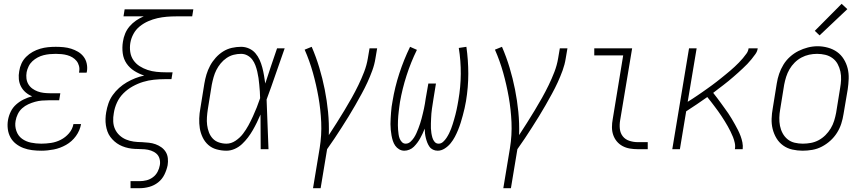

<svg xmlns="http://www.w3.org/2000/svg" viewBox="-20 -784 4540 1009"><path d="M197 8Q172 8 148.5 5Q125 2 103.5 -6Q82 -14 64 -28Q46 -42 35 -62Q24 -82 21 -106Q18 -130 22 -153Q26 -176 36.5 -197.5Q47 -219 65 -235Q83 -251 104.5 -261.5Q126 -272 149 -278Q131 -285 115.5 -298Q100 -311 90.5 -329Q81 -347 79 -368Q77 -389 81 -410Q84 -431 93 -450.5Q102 -470 117.5 -485.5Q133 -501 152 -511.5Q171 -522 191.5 -528Q212 -534 232.5 -536Q253 -538 273 -538Q294 -538 314.5 -536Q335 -534 354 -528Q373 -522 390 -512Q407 -502 419 -486.5Q431 -471 435.5 -451Q440 -431 437 -410Q436 -408 436 -406Q436 -404 435 -402H395Q396 -404 396 -405.5Q396 -407 396 -408Q399 -423 395 -438Q391 -453 382 -464Q373 -475 360.5 -482.5Q348 -490 333.5 -494Q319 -498 304 -499.5Q289 -501 273 -501Q257 -501 241 -499.5Q225 -498 209 -494Q193 -490 178 -482Q163 -474 150.5 -462.5Q138 -451 130.5 -435.5Q123 -420 120 -405Q117 -388 119 -371.5Q121 -355 129 -341.5Q137 -328 150 -318.5Q163 -309 178 -303.5Q193 -298 209.5 -296Q226 -294 242 -294H297L291 -257H236Q218 -257 200 -255.5Q182 -254 164 -249Q146 -244 128.5 -236Q111 -228 96.5 -215Q82 -202 73.5 -184.5Q65 -167 62 -149Q57 -122 66 -96Q75 -70 95.5 -55Q116 -40 142.5 -34.5Q169 -29 197 -29Q222 -29 248.5 -33Q275 -37 299.5 -49.5Q324 -62 342.5 -83.5Q361 -105 366 -132H406Q400 -98 379 -69Q358 -40 327 -22.5Q296 -5 262.5 1.5Q229 8 197 8Z M666 205V168H714Q732 168 750 163.5Q768 159 783.5 147.5Q799 136 808 119Q817 102 820 84Q823 67 818.5 50.5Q814 34 802 23.5Q790 13 774 7.5Q758 2 740.5 0.5Q723 -1 705.5 -1Q688 -1 671.5 -3Q655 -5 638.5 -10Q622 -15 608 -22.5Q594 -30 581.5 -41Q569 -52 559.5 -65Q550 -78 544.5 -93.5Q539 -109 536.5 -125.5Q534 -142 534.5 -159.5Q535 -177 538 -194Q542 -218 550 -241Q558 -264 572.5 -284.5Q587 -305 606 -322Q625 -339 646.5 -351.5Q668 -364 691 -373Q714 -382 738 -387Q710 -396 685.5 -411.5Q661 -427 645 -450.5Q629 -474 625 -504Q621 -534 626 -565Q629 -586 637.5 -607Q646 -628 661 -645.5Q676 -663 695 -676Q714 -689 735 -698H629L635 -735H996L990 -698H905Q881 -698 856.5 -696Q832 -694 807.5 -688.5Q783 -683 759 -672.5Q735 -662 714.5 -645.5Q694 -629 681.5 -606Q669 -583 665 -559Q661 -535 664.5 -511Q668 -487 681 -468Q694 -449 713.5 -436.5Q733 -424 755.5 -416.5Q778 -409 802.5 -406.5Q827 -404 851 -404H887L881 -368H845Q817 -368 788.5 -365Q760 -362 732 -353.5Q704 -345 677 -330Q650 -315 628.5 -293.5Q607 -272 594.5 -244.5Q582 -217 578 -189Q574 -168 575 -146Q576 -124 584.5 -105.5Q593 -87 608 -73Q623 -59 642 -51Q661 -43 682.5 -40Q704 -37 725 -37H726Q744 -36 762.5 -34Q781 -32 797.5 -26Q814 -20 828 -10Q842 0 851 14.5Q860 29 862 47.5Q864 66 861 84Q856 109 844 133.5Q832 158 811 174.5Q790 191 764.5 198Q739 205 714 205Z M1170 8Q1144 8 1118.5 1Q1093 -6 1074.5 -22.5Q1056 -39 1045 -62Q1034 -85 1030 -110Q1026 -135 1027 -162Q1028 -189 1033 -215L1054 -345Q1058 -369 1065 -392.5Q1072 -416 1084 -438.5Q1096 -461 1113.5 -480.5Q1131 -500 1152.5 -513.5Q1174 -527 1198.5 -532.5Q1223 -538 1247 -538Q1269 -538 1289 -529Q1309 -520 1322.5 -504Q1336 -488 1344.5 -469Q1353 -450 1358.5 -429Q1364 -408 1367.5 -387Q1371 -366 1374 -345Q1389 -391 1404.5 -437.5Q1420 -484 1436 -530H1476Q1452 -463 1429 -395.5Q1406 -328 1381 -261Q1384 -196 1386 -130.5Q1388 -65 1391 0H1350Q1350 -46 1349.5 -91.5Q1349 -137 1349 -182Q1340 -161 1330 -140.5Q1320 -120 1308.5 -100Q1297 -80 1283 -61.5Q1269 -43 1252 -27Q1235 -11 1213.5 -1.5Q1192 8 1170 8ZM1170 -29Q1195 -29 1218 -44.5Q1241 -60 1257 -81Q1273 -102 1285.5 -125Q1298 -148 1309 -172Q1320 -196 1329.5 -220Q1339 -244 1347 -268Q1347 -286 1345.5 -303.5Q1344 -321 1342.5 -339Q1341 -357 1338.5 -374Q1336 -391 1332 -408Q1328 -425 1322 -441Q1316 -457 1306 -470.5Q1296 -484 1280.5 -492.5Q1265 -501 1247 -501Q1227 -501 1207.5 -496Q1188 -491 1170.5 -479Q1153 -467 1139.5 -450.5Q1126 -434 1117 -416Q1108 -398 1102.5 -378.5Q1097 -359 1093 -339L1072 -209Q1069 -189 1067.5 -168Q1066 -147 1068.5 -127Q1071 -107 1078 -88.5Q1085 -70 1098 -56Q1111 -42 1130.5 -35.5Q1150 -29 1170 -29Z M1625 205 1660 -6Q1671 -74 1668 -141.5Q1665 -209 1653.5 -274Q1642 -339 1624.5 -401.5Q1607 -464 1581 -523L1618 -538Q1641 -485 1658 -428.5Q1675 -372 1686.5 -314Q1698 -256 1704 -196Q1710 -136 1708 -74Q1729 -106 1749.5 -138.5Q1770 -171 1790 -204Q1810 -237 1828.5 -270Q1847 -303 1863.5 -337Q1880 -371 1893.5 -406Q1907 -441 1913 -477L1922 -530H1962L1953 -477Q1948 -445 1936.5 -413.5Q1925 -382 1911 -351.5Q1897 -321 1880.5 -291Q1864 -261 1847 -231Q1830 -201 1812 -172Q1794 -143 1775.5 -114Q1757 -85 1738 -56.5Q1719 -28 1699 0L1665 205Z M2280 8Q2267 8 2255.5 2.5Q2244 -3 2237 -13Q2230 -23 2225.5 -34.5Q2221 -46 2218 -58Q2215 -70 2213.5 -82.5Q2212 -95 2212 -108Q2207 -95 2201 -82.5Q2195 -70 2188.5 -58Q2182 -46 2173.5 -34.5Q2165 -23 2155 -13Q2145 -3 2131.5 2.5Q2118 8 2105 8Q2090 8 2077.5 0.5Q2065 -7 2057 -18.5Q2049 -30 2044.5 -44Q2040 -58 2037.5 -72.5Q2035 -87 2033.5 -102Q2032 -117 2032 -132Q2032 -147 2033 -162Q2034 -177 2035 -192.5Q2036 -208 2038 -223Q2040 -238 2043 -253Q2055 -326 2078.5 -398Q2102 -470 2135 -538L2171 -522Q2139 -457 2116.5 -387Q2094 -317 2082 -248Q2080 -235 2078.5 -223Q2077 -211 2075.5 -199Q2074 -187 2073 -175Q2072 -163 2071.5 -150.5Q2071 -138 2071 -126Q2071 -114 2072 -102.5Q2073 -91 2074.5 -79Q2076 -67 2080 -56.5Q2084 -46 2092 -37.5Q2100 -29 2112 -29Q2126 -29 2137 -39Q2148 -49 2155.5 -60.5Q2163 -72 2168.5 -84.5Q2174 -97 2179 -110Q2184 -123 2188 -135.5Q2192 -148 2195.5 -161Q2199 -174 2202 -187Q2205 -200 2208 -213Q2211 -226 2213 -239Q2215 -252 2217 -265L2231 -345H2271L2258 -265Q2256 -252 2254 -239Q2252 -226 2250 -213Q2248 -200 2247 -187Q2246 -174 2245.5 -161Q2245 -148 2244.5 -135Q2244 -122 2244.5 -109.5Q2245 -97 2247 -84.5Q2249 -72 2252.5 -60Q2256 -48 2264 -38.5Q2272 -29 2285 -29Q2298 -29 2308.5 -38.5Q2319 -48 2326.5 -59.5Q2334 -71 2340 -83Q2346 -95 2350.5 -107Q2355 -119 2359 -131.5Q2363 -144 2366.5 -156.5Q2370 -169 2373.5 -182Q2377 -195 2379.5 -207.5Q2382 -220 2384.5 -232.5Q2387 -245 2389 -258Q2401 -327 2401.5 -395.5Q2402 -464 2391 -532L2431 -538Q2441 -467 2441 -396.5Q2441 -326 2429 -253Q2426 -234 2421.5 -215Q2417 -196 2412 -177Q2407 -158 2401 -139Q2395 -120 2387.5 -101.5Q2380 -83 2370.5 -65Q2361 -47 2348 -31Q2335 -15 2317 -3.5Q2299 8 2280 8Z M2625 205 2660 -6Q2671 -74 2668 -141.5Q2665 -209 2653.5 -274Q2642 -339 2624.5 -401.5Q2607 -464 2581 -523L2618 -538Q2641 -485 2658 -428.5Q2675 -372 2686.5 -314Q2698 -256 2704 -196Q2710 -136 2708 -74Q2729 -106 2749.5 -138.5Q2770 -171 2790 -204Q2810 -237 2828.5 -270Q2847 -303 2863.5 -337Q2880 -371 2893.5 -406Q2907 -441 2913 -477L2922 -530H2962L2953 -477Q2948 -445 2936.5 -413.5Q2925 -382 2911 -351.5Q2897 -321 2880.5 -291Q2864 -261 2847 -231Q2830 -201 2812 -172Q2794 -143 2775.5 -114Q2757 -85 2738 -56.5Q2719 -28 2699 0L2665 205Z M3331 0Q3310 0 3289.5 -3.5Q3269 -7 3251.5 -16.5Q3234 -26 3221.5 -41Q3209 -56 3202.5 -75Q3196 -94 3196 -115.5Q3196 -137 3200 -158L3255 -493H3103V-530H3302L3239 -152Q3235 -129 3237.5 -106.5Q3240 -84 3253 -67.5Q3266 -51 3287.5 -44Q3309 -37 3331 -37H3384V0Z M3513 0 3601 -530H3641L3594 -249Q3607 -257 3620 -265.5Q3633 -274 3645.5 -282.5Q3658 -291 3671 -300Q3684 -309 3696.5 -318Q3709 -327 3721.5 -336Q3734 -345 3746 -354.5Q3758 -364 3770 -373.5Q3782 -383 3794 -393Q3806 -403 3818 -413Q3830 -423 3841 -433.5Q3852 -444 3863 -455Q3874 -466 3884 -478Q3894 -490 3903 -502.5Q3912 -515 3914 -530H3962Q3960 -514 3950 -500Q3940 -486 3929.5 -473Q3919 -460 3907.5 -448Q3896 -436 3883.5 -424.5Q3871 -413 3858.5 -401.5Q3846 -390 3833.5 -379.5Q3821 -369 3808 -358Q3795 -347 3781.5 -337Q3768 -327 3754.5 -316.5Q3741 -306 3728 -296Q3738 -283 3748.5 -269.5Q3759 -256 3768.5 -242.5Q3778 -229 3788 -215.5Q3798 -202 3807.5 -188Q3817 -174 3825.5 -159.5Q3834 -145 3842.5 -130Q3851 -115 3858.5 -100Q3866 -85 3872 -69Q3878 -53 3881.5 -35.5Q3885 -18 3883 0H3842Q3845 -16 3841.5 -32.5Q3838 -49 3832 -64Q3826 -79 3819 -93Q3812 -107 3804.5 -120.5Q3797 -134 3788.5 -147.5Q3780 -161 3771.5 -174Q3763 -187 3754 -199.5Q3745 -212 3735.5 -224.5Q3726 -237 3716.5 -249.5Q3707 -262 3697 -274Q3670 -255 3642 -236Q3614 -217 3586 -199L3553 0Z M4198 8Q4171 8 4144 2Q4117 -4 4095.5 -19.5Q4074 -35 4060.5 -57.5Q4047 -80 4040.5 -106Q4034 -132 4035 -160Q4036 -188 4041 -215L4062 -345Q4066 -371 4074.5 -396Q4083 -421 4097 -444Q4111 -467 4131.5 -485.5Q4152 -504 4176 -516Q4200 -528 4225.5 -534.5Q4251 -541 4277 -541Q4304 -541 4331 -533.5Q4358 -526 4379 -511Q4400 -496 4414 -473.5Q4428 -451 4434.5 -425Q4441 -399 4440 -370.5Q4439 -342 4435 -315L4413 -185Q4409 -159 4401 -134Q4393 -109 4378.5 -86Q4364 -63 4343.5 -44.5Q4323 -26 4299 -13.5Q4275 -1 4249 3.5Q4223 8 4198 8ZM4199 -29Q4220 -29 4241.5 -33Q4263 -37 4282.5 -47.5Q4302 -58 4318 -74Q4334 -90 4345.5 -109Q4357 -128 4363.5 -149Q4370 -170 4374 -191L4395 -321Q4399 -343 4400 -365Q4401 -387 4396.5 -408Q4392 -429 4382 -447.5Q4372 -466 4355 -478.5Q4338 -491 4317 -496Q4296 -501 4274 -501Q4253 -501 4232 -496.5Q4211 -492 4191.5 -481.5Q4172 -471 4156 -455Q4140 -439 4129 -420Q4118 -401 4111.5 -380.5Q4105 -360 4101 -339L4080 -209Q4076 -187 4075.5 -165Q4075 -143 4079 -122.5Q4083 -102 4093 -83.5Q4103 -65 4119 -52Q4135 -39 4156 -34Q4177 -29 4199 -29ZM4287 -598 4262 -622 4403 -764 4433 -736Z"/></svg>

Font: Iosevka Curly XLtObl
Style: Regular
Weight: 200
Italic angle: -9°
Monospace: yes
Designer: Belleve Invis
Foundry: Belleve Invis
Version: Version 11.1.0; ttfautohint (v1.8.3)